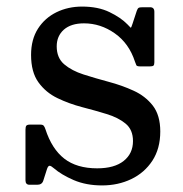

<svg xmlns="http://www.w3.org/2000/svg" viewBox="-20 -552 558 584"><path d="M390.5 -364.5C392.2 -359.5 393.6 -355.8 394.8 -353.5C395.9 -351.2 400 -350 407 -350H435C440.7 -350 444.5 -350.8 446.5 -352.2C448.5 -353.8 449.5 -357.2 449.5 -362.5V-516C449.5 -525.3 445.2 -530 436.5 -530H414C407.7 -530 403.5 -529.3 401.5 -528C399.5 -526.7 397.7 -523.7 396 -519L383 -479.5C380.3 -470.5 378.4 -466.7 377.2 -468C376.1 -469.3 372.8 -472.7 367.5 -478C354.2 -491.7 336 -504.1 313 -515.2C290 -526.4 262.2 -532 229.5 -532C201.2 -532 175.2 -526.2 151.8 -514.8C128.2 -503.2 109.5 -486.6 95.5 -464.8C81.5 -442.9 74.5 -416.3 74.5 -385C74.5 -350 82 -322.2 97 -301.5C112 -280.8 131.2 -264.8 154.8 -253.5C178.2 -242.2 203.2 -233.1 229.5 -226.2C255.8 -219.4 280.8 -212.4 304.2 -205.2C327.8 -198.1 347 -188.3 362 -176C377 -163.7 384.5 -146 384.5 -123C384.5 -97.7 375.1 -77.5 356.2 -62.5C337.4 -47.5 310.5 -40 275.5 -40C234.2 -40 200.8 -49.8 175.5 -69.5C150.2 -89.2 131 -119.2 118 -159.5C116.7 -163.5 115.1 -166.8 113.2 -169.2C111.4 -171.8 107.7 -173 102 -173H71.5C65.8 -173 62.1 -171.9 60.2 -169.8C58.4 -167.6 57.5 -163.5 57.5 -157.5V-3.5C57.5 5.5 61.7 10 70 10H93C102.7 10 108.8 6 111.5 -2L123 -38C125.3 -44.7 128 -47.9 131 -47.8C134 -47.6 138.2 -45.2 143.5 -40.5C158.8 -27.2 179.1 -15.1 204.2 -4.2C229.4 6.6 258.2 12 290.5 12C322.8 12 352.4 5.6 379.2 -7.2C406.1 -20.1 427.5 -38.8 443.5 -63.2C459.5 -87.8 467.5 -117.3 467.5 -152C467.5 -185 459.9 -211.2 444.8 -230.8C429.6 -250.2 410.1 -265.4 386.2 -276.2C362.4 -287.1 337.1 -296.1 310.2 -303.2C283.4 -310.4 258 -317.8 234 -325.5C210 -333.2 190.4 -343.5 175.2 -356.5C160.1 -369.5 152.5 -387.7 152.5 -411C152.5 -432 159.8 -448.9 174.2 -461.8C188.8 -474.6 209.2 -481 235.5 -481C269.2 -481 300.4 -470.8 329.2 -450.5C358.1 -430.2 378.5 -401.5 390.5 -364.5Z"/></svg>

Font: Besley*
Style: Regular
Weight: 400
Designer: Owen Earl
Foundry: indestructible type*
Version: Version 3.000; ttfautohint (v1.8.3)